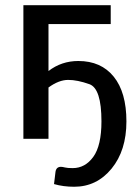

<svg xmlns="http://www.w3.org/2000/svg" viewBox="-20 -527 530 729"><path d="M164.1 -194.8V0H68.8V-507.3H400.4V-435.5H164.1V-257.3Q213.4 -295.4 277.3 -295.4Q363.8 -295.4 411.9 -235.8Q460 -176.3 460 -65.9Q460 44.4 403.6 113.3Q347.2 182.1 261.7 182.1Q220.2 182.1 185.1 171.9Q186.5 157.2 188 148.2Q189.5 139.2 190.4 127.9Q192.4 106.4 211.4 106.4Q217.3 106.4 226.8 108.9Q236.3 111.3 255.9 111.3Q303.2 111.3 334.2 68.6Q365.2 25.9 365.2 -66.4Q365.2 -190.9 319.6 -207.3Q273.9 -223.6 238.8 -223.6Q203.6 -223.6 164.1 -194.8Z"/></svg>

Font: Lato-Medium
Style: Regular
Weight: 500
Designer: Lukasz Dziedzic
Foundry: tyPoland Lukasz Dziedzic
Version: Version 2.006; 2014-01-15